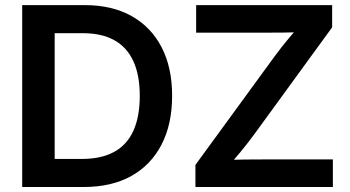

<svg xmlns="http://www.w3.org/2000/svg" viewBox="-20 -748 1398 768"><path d="M314.9 0H130.9V-112.3H308.1Q385.3 -112.3 436.8 -140.6Q488.3 -168.9 513.7 -225.3Q539.1 -281.7 539.1 -364.7Q539.1 -446.8 513.7 -502.7Q488.3 -558.6 437.7 -586.9Q387.2 -615.2 312 -615.2H127.4V-727.5H319.8Q428.2 -727.5 506.3 -683.8Q584.5 -640.1 626.5 -558.8Q668.5 -477.5 668.5 -364.7Q668.5 -251.5 626.2 -169.7Q584 -87.9 505.1 -43.9Q426.3 0 314.9 0ZM198.7 -727.5V0H68.8V-727.5ZM761.7 0V-88.4L1079.1 -523.4Q1105 -558.6 1134.3 -593.8Q1163.6 -628.9 1193.8 -663.6L1206.1 -620.6Q1159.7 -618.2 1113 -617.7Q1066.4 -617.2 1020 -617.2H764.6V-727.5H1308.6V-638.7L997.1 -210.9Q970.2 -174.3 939.5 -137.2Q908.7 -100.1 877.4 -64L865.2 -106.9Q912.6 -109.4 959.7 -109.9Q1006.8 -110.4 1054.2 -110.4H1311.5V0Z"/></svg>

Font: Inter 20pt SemiBold
Style: Regular
Weight: 600
Version: Version 4.001;git-66647c0bb